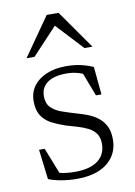

<svg xmlns="http://www.w3.org/2000/svg" viewBox="-81 -743 568 806"><g transform="rotate(-10 203.0 -340.0)"><path d="M216.5 -464.5Q251 -464.5 277.5 -458.8Q304 -453 332.5 -441L344 -322H320.5L275.5 -440L316 -403.5Q287.5 -420.5 263.8 -427.2Q240 -434 215 -434Q160.5 -434 132.5 -413.5Q104.5 -393 104.5 -356Q104.5 -325.5 121.2 -308.2Q138 -291 165.5 -281.2Q193 -271.5 225 -262Q249 -255.5 272.5 -246.5Q296 -237.5 315.2 -223Q334.5 -208.5 346.5 -185.8Q358.5 -163 358.5 -128Q358.5 -86 337.2 -55Q316 -24 276.8 -7.2Q237.5 9.5 183.5 9.5Q150 9.5 117.8 4.2Q85.5 -1 61 -11L45.5 -138.5H69.5L120 -10.5L77 -41.5Q92.5 -34 109.2 -29.2Q126 -24.5 143.5 -22.8Q161 -21 178.5 -21Q243 -21 276.5 -46.5Q310 -72 310 -117.5Q310 -145 297.8 -161.8Q285.5 -178.5 265.5 -188.5Q245.5 -198.5 221.5 -205.5Q197.5 -212.5 173.5 -219.5Q142 -230 116 -243.5Q90 -257 74.2 -280.5Q58.5 -304 58.5 -343Q58.5 -379.5 78.2 -406.8Q98 -434 133.8 -449.2Q169.5 -464.5 216.5 -464.5ZM60.5 -526 175.5 -690.5H226L341.5 -526H307.5L191.5 -650.5H211L94.5 -526Z"/></g></svg>

Font: Newsreader Light
Style: Regular
Weight: 300
Designer: Hugues Gentile
Foundry: Production Type
Version: Version 1.003